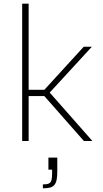

<svg xmlns="http://www.w3.org/2000/svg" viewBox="-20 -763 560 1039"><path d="M100 0V-743H135V-277H220L433 -510H477L249 -262L480 0H434L220 -243H135V0ZM212 256V235Q235 235 245.5 229.5Q256 224 259 210Q262 196 262 172V155H242V90H290V165Q290 192 286.5 209.5Q283 227 274.5 237.5Q266 248 251 252Q236 256 212 256Z"/></svg>

Font: Saira Thin Thin
Style: Regular
Weight: 250
Version: Version 1.101